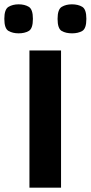

<svg xmlns="http://www.w3.org/2000/svg" viewBox="-76 -867 419 887"><path d="M60 0V-634H206V0ZM257 -713Q228 -713 209 -724Q190 -735 190 -780Q190 -824 209.5 -835.5Q229 -847 256 -847Q285 -847 304 -835.5Q323 -824 323 -780Q323 -735 304 -724Q285 -713 257 -713ZM10 -713Q-17 -713 -36.5 -724Q-56 -735 -56 -780Q-56 -824 -36.5 -835.5Q-17 -847 10 -847Q38 -847 57 -835.5Q76 -824 76 -780Q76 -735 57 -724Q38 -713 10 -713Z"/></svg>

Font: Matangi Black
Style: Regular
Weight: 900
Designer: Prashant Pant
Foundry: The Graphic Ant
Version: Version 3.002